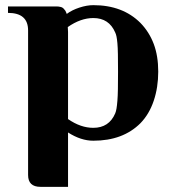

<svg xmlns="http://www.w3.org/2000/svg" viewBox="-20 -531 668 745"><path d="M438 -253Q438 -294 437.5 -320.5Q437 -347 435.5 -363.5Q434 -380 432 -389.5Q430 -399 427 -405Q403 -461 342 -461Q293 -461 243 -426Q244 -416 244 -407Q244 -398 244 -389V-69Q293 -35 342 -35Q403 -35 427 -91Q430 -98 432 -109.5Q434 -121 435.5 -139.5Q437 -158 437.5 -185.5Q438 -213 438 -253ZM89 -413Q89 -481 11 -481V-506H200Q207 -506 215.5 -504Q224 -502 229 -495Q234 -490 236 -484.5Q238 -479 239 -477Q259 -492 288 -501.5Q317 -511 342 -511Q456 -511 525 -442Q559 -407 576.5 -360.5Q594 -314 594 -253Q594 -192 576.5 -140Q559 -88 525 -53Q457 15 342 15Q294 15 244 -17V194H137Q89 194 89 148Z"/></svg>

Font: Cafe24 Danjunghae
Style: Regular
Weight: 400
Designer: Cafe24 thkim, hmlim, mnelim, nhlee, sslee, sskim, smlim, yjkim, sdjeong, hskwak & 4IRTF
Foundry: Cafe24
Version: Version 1.000